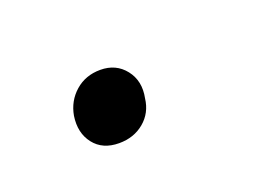

<svg xmlns="http://www.w3.org/2000/svg" viewBox="-33 -318 318 219"><g transform="rotate(-20 126.5 -209.0)"><path d="M86 -166Q66 -166 55.5 -179.5Q45 -193 48 -213Q51 -230 63.5 -241Q76 -252 94 -252Q113 -252 124 -238Q135 -224 131 -204Q129 -187 116.5 -176.5Q104 -166 86 -166Z"/></g></svg>

Font: EauTestInfant Semilight
Style: Italic
Weight: 300
Italic angle: -12°
Designer: Christian Thalmann (Catharsis Fonts)
Version: Version 0.001;PS 000.001;hotconv 1.0.88;makeotf.lib2.5.64775